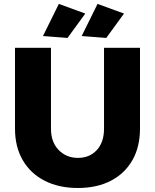

<svg xmlns="http://www.w3.org/2000/svg" viewBox="-20 -944 789 977"><path d="M239.4 -289.3Q239.4 -220.6 278.6 -180.6Q317.7 -140.6 377 -140.6Q435.9 -140.6 472.6 -180.4Q509.3 -220.1 509.3 -289.3V-700.6H692.4V-289.3Q692.4 -197.1 653.9 -129.2Q615.3 -61.3 544.4 -24.4Q473.4 12.6 376.4 12.6Q279 12.6 207 -24.4Q135 -61.3 95.6 -129.2Q56.3 -197.1 56.3 -289.3V-700.6H239.4ZM279.4 -924.1 414 -875 323.7 -751 198.6 -760.6ZM476.4 -924.1 611 -875 520.7 -751 395.6 -760.6Z"/></svg>

Font: Alexandria
Style: Regular
Weight: 400
Designer: Mohamed Gaber
Foundry: Kief Type Foundry
Version: Version 5.100